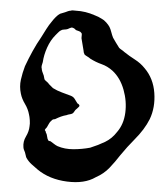

<svg xmlns="http://www.w3.org/2000/svg" viewBox="-20 -76 323 377"><path d="M244 198Q230 212 216 229Q206 242 195 253.5Q184 265 168 272Q146 285 111.5 280.5Q77 276 54 257Q48 252 42 246.5Q36 241 32 234Q31 232 30.5 229Q30 226 29 223Q28 221 27 218Q26 215 26 213Q25 202 31 192Q37 182 38 172Q39 167 38.5 160Q38 153 37 149Q35 138 29 128Q23 118 21 108Q18 94 21 80.5Q24 67 29 54Q36 39 44 24.5Q52 10 61 -3Q66 -11 71 -19Q76 -27 82 -34Q85 -38 89.5 -42.5Q94 -47 98 -49L108 -52Q111 -53 113.5 -54Q116 -55 119 -55Q121 -56 124 -55.5Q127 -55 129 -55Q148 -54 166 -46Q169 -45 173 -43Q177 -41 180 -39Q184 -37 188.5 -32Q193 -27 195 -23Q197 -19 198.5 -13Q200 -7 202 -2Q204 2 207.5 7.5Q211 13 214 18Q216 20 219 22Q222 24 224 26Q234 34 245 41Q256 48 264 58Q281 78 283 106.5Q285 135 274 158Q264 178 244 198ZM157 214Q173 209 186.5 202.5Q200 196 210 183Q223 168 226 145.5Q229 123 222.5 100Q216 77 201 63Q191 54 179.5 50Q168 46 157 39Q155 37 151.5 35Q148 33 146 31Q144 27 144 23Q143 17 142 11Q141 5 140 -1Q140 -3 140.5 -7Q141 -11 139 -12Q138 -14 134.5 -15Q131 -16 129 -17Q126 -21 121 -22Q120 -22 117.5 -21Q115 -20 113 -19Q110 -18 106 -18Q102 -18 99 -16Q97 -15 94 -12Q91 -9 89 -7Q79 3 72.5 17.5Q66 32 64 46Q63 49 62 52.5Q61 56 62 59Q62 61 63 64.5Q64 68 65 70Q66 72 66.5 75.5Q67 79 68 81Q70 83 72.5 85Q75 87 76 89Q78 91 80 93Q82 95 84 97Q92 102 101.5 105.5Q111 109 119 112Q124 114 126.5 118Q129 122 132 127Q136 129 136 132Q136 133 132.5 136Q129 139 128 140Q127 141 125.5 143.5Q124 146 122 147Q120 148 116.5 148.5Q113 149 111 150Q105 151 99.5 153Q94 155 88 158Q83 158 81 161Q78 163 76 167Q74 171 72 174Q69 177 68 179Q68 180 69 181Q70 182 70 184Q72 187 72.5 192Q73 197 75 200Q76 201 77.5 201Q79 201 80 202Q83 204 86 206.5Q89 209 93 211Q107 217 124 217Q141 217 157 214Z"/></svg>

Font: Rubik Vinyl
Style: Regular
Weight: 400
Designer: Hubert and Fischer, NaN
Foundry: Hubert and Fischer, NaN
Version: Version 2.200